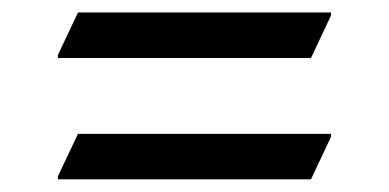

<svg xmlns="http://www.w3.org/2000/svg" viewBox="-20 -523 626 309"><path d="M105.5 -502.9H512.7V-498L480.5 -429.7H73.2V-434.6ZM105.5 -307.6H512.7V-302.7L480.5 -234.4H73.2V-239.3Z"/></svg>

Font: Nova Square
Style: Book
Weight: 400
Designer: Wojciech Kalinowski "wmk69" (wmk69@o2.pl)
Foundry: Wojciech Kalinowski "wmk69" (wmk69@o2.pl)
Version: Version 3.1.0; 2021-05-23